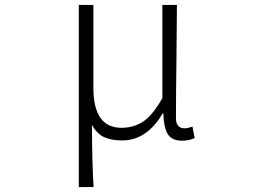

<svg xmlns="http://www.w3.org/2000/svg" viewBox="-20 -553 1040 772"><path d="M296.9 199.2V-533.2H355.5V-199.2Q355.5 -39.1 468.8 -39.1Q515.6 -39.1 553.7 -63Q591.8 -86.9 632.8 -158.2V-533.2H691.4Q691.4 -478.5 689.5 -320.3Q687.5 -162.1 687.5 -78.1Q687.5 -37.1 722.7 -37.1Q734.4 -37.1 753.9 -43.9L762.7 2Q741.2 12.7 711.9 12.7Q671.9 12.7 655.3 -12.7Q638.7 -38.1 636.7 -96.7H633.8Q570.3 11.7 470.7 11.7Q427.7 11.7 398.9 -1.5Q370.1 -14.6 349.6 -50.8Q350.6 118.2 356.4 199.2Z"/></svg>

Font: GenEi Gothic M Light
Style: Regular
Weight: 300
Designer: o_tamon (Modified); [Source Han Sans]
Ryoko NISHIZUKA  (kana & ideographs); Paul D. Hunt (Latin, Greek & Cyrillic); Wenl
Version: Version 1.1a;Original Version 1.004